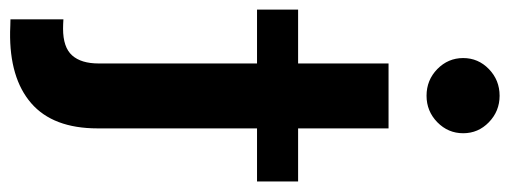

<svg xmlns="http://www.w3.org/2000/svg" viewBox="-374 -470 1009 380"><g transform="rotate(90 130.0 -280.5)"><path d="M66.1 -545.5H194.6V30.2Q194.6 118.6 144.7 161.8Q94.8 204.9 3.2 203.5Q-2.5 203.1 -8.3 203.1Q-14.2 203.1 -21.3 202.8V98Q-16 98.4 -11.7 98.5Q-7.5 98.7 -2.8 98.7Q34.1 98.7 50.1 80.8Q66.1 62.9 66.1 28.4ZM-40.5 -285.2V-366.5H299.7V-285.2ZM130 -620.7Q99.1 -620.7 77.2 -642Q55.4 -663.4 55.4 -693.2Q55.4 -723 77.2 -744.1Q99.1 -765.3 130 -765.3Q160.5 -765.3 182.4 -744.1Q204.2 -723 204.2 -693.2Q204.2 -663.4 182.4 -642Q160.5 -620.7 130 -620.7Z"/></g></svg>

Font: Inter UI Semi Bold
Style: Regular
Weight: 600
Designer: Rasmus Andersson
Foundry: rsms
Version: 3.2;8d6f07862